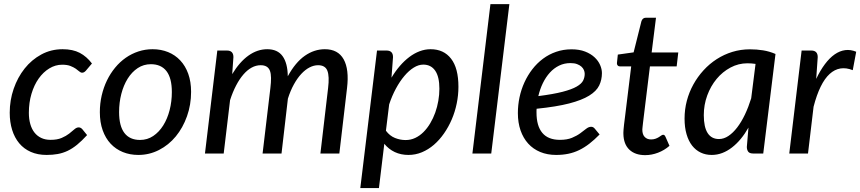

<svg xmlns="http://www.w3.org/2000/svg" viewBox="-20 -758 4248 948"><path d="M410 -91Q384 -62.5 360.8 -43.5Q337.5 -24.5 313.8 -13.2Q290 -2 264.8 2.5Q239.5 7 210 7Q166 7 132 -8Q98 -23 75 -50.5Q52 -78 40 -116.5Q28 -155 28 -201.5Q28 -263 47.5 -319.5Q67 -376 101.5 -419.5Q136 -463 184 -489Q232 -515 289 -515Q339.5 -515 373.8 -497Q408 -479 434 -444.5L404 -409Q400.5 -405 395.8 -402Q391 -399 385.5 -399Q378.5 -399 371.5 -405.2Q364.5 -411.5 354 -418.8Q343.5 -426 327.8 -432.2Q312 -438.5 287 -438.5Q253.5 -438.5 223.5 -420.2Q193.5 -402 171 -370.2Q148.5 -338.5 135.5 -295Q122.5 -251.5 122.5 -201Q122.5 -170.5 129.5 -145.8Q136.5 -121 150 -103.8Q163.5 -86.5 183.5 -77Q203.5 -67.5 229.5 -67.5Q262.5 -67.5 284.5 -77Q306.5 -86.5 321.5 -98.2Q336.5 -110 347.2 -119.5Q358 -129 368.5 -129Q378.5 -129 386.5 -120L410 -91Z M671.5 -67Q707.5 -67 736.5 -86.5Q765.5 -106 786 -138.8Q806.5 -171.5 817.5 -214.2Q828.5 -257 828.5 -303.5Q828.5 -372.5 802 -406.8Q775.5 -441 725 -441Q689 -441 660 -421.8Q631 -402.5 610.5 -369.8Q590 -337 579 -294.2Q568 -251.5 568 -204.5Q568 -136 594.2 -101.5Q620.5 -67 671.5 -67ZM663 7Q621.5 7 586.5 -7.2Q551.5 -21.5 526.2 -48.5Q501 -75.5 487 -114.8Q473 -154 473 -204Q473 -247 482.2 -286.8Q491.5 -326.5 508.2 -361Q525 -395.5 548.5 -424Q572 -452.5 601 -472.8Q630 -493 663.5 -504Q697 -515 733.5 -515Q775 -515 810 -500.8Q845 -486.5 870.2 -459.5Q895.5 -432.5 909.5 -393.5Q923.5 -354.5 923.5 -304.5Q923.5 -240.5 903.2 -183.8Q883 -127 848 -84.5Q813 -42 765.2 -17.5Q717.5 7 663 7Z M992 0 1053 -508.5H1100.5Q1132.5 -508.5 1132.5 -476L1126.5 -392Q1163 -452.5 1207 -483.8Q1251 -515 1299.5 -515Q1350.5 -515 1375.2 -480.8Q1400 -446.5 1401 -381.5Q1438.5 -450 1485 -482.5Q1531.5 -515 1584 -515Q1649 -515 1676.8 -465.2Q1704.5 -415.5 1693.5 -323.5L1655.5 0H1562L1600 -323.5Q1607 -381 1596.5 -408.5Q1586 -436 1550.5 -436Q1529.5 -436 1508.2 -425Q1487 -414 1467.5 -393Q1448 -372 1431 -341.2Q1414 -310.5 1401.5 -271L1370 0H1276.5L1315 -323.5Q1318.5 -352 1318.2 -373.2Q1318 -394.5 1312.8 -408.5Q1307.5 -422.5 1296.2 -429.2Q1285 -436 1267 -436Q1244 -436 1222.5 -424.2Q1201 -412.5 1181.8 -390.2Q1162.5 -368 1145.8 -336Q1129 -304 1116 -263.5L1084.5 0Z M1759 170.5 1841.5 -508.5H1888.5Q1920.5 -508.5 1920.5 -476L1913 -374.5Q1932 -406.5 1954.2 -432.2Q1976.5 -458 2001 -476.5Q2025.5 -495 2052 -505Q2078.5 -515 2106 -515Q2171 -515 2207.2 -468.2Q2243.5 -421.5 2243.5 -329.5Q2243.5 -288 2235 -246.8Q2226.5 -205.5 2210.5 -168.2Q2194.5 -131 2172.2 -99Q2150 -67 2122.5 -43.2Q2095 -19.5 2063.2 -6.2Q2031.5 7 1996.5 7Q1959.5 7 1929.2 -7.2Q1899 -21.5 1877.5 -48L1851 170.5ZM2070 -439Q2046.5 -439 2022.8 -424.2Q1999 -409.5 1976.8 -383.2Q1954.5 -357 1935 -321Q1915.5 -285 1901.5 -242.5L1885.5 -112.5Q1904.5 -87 1930.2 -76.8Q1956 -66.5 1982.5 -66.5Q2008 -66.5 2030.2 -77Q2052.5 -87.5 2071 -106Q2089.5 -124.5 2104.2 -149.2Q2119 -174 2129 -202Q2139 -230 2144.2 -260.2Q2149.5 -290.5 2149.5 -320Q2149.5 -379 2128.8 -409Q2108 -439 2070 -439Z M2312.5 0 2401.5 -737.5H2495L2405.5 0Z M2952 -397Q2952 -364 2938.5 -336Q2925 -308 2889 -285.8Q2853 -263.5 2790.2 -247.2Q2727.5 -231 2629.5 -221Q2629 -216 2629 -211.2Q2629 -206.5 2629 -202Q2629 -136 2657.8 -101.8Q2686.5 -67.5 2744.5 -67.5Q2780 -67.5 2804 -77.5Q2828 -87.5 2844.8 -99.8Q2861.5 -112 2874 -122Q2886.5 -132 2899 -132Q2909 -132 2916.5 -123L2940.5 -94Q2914.5 -67.5 2890 -48.5Q2865.5 -29.5 2839.8 -17Q2814 -4.5 2786.2 1.2Q2758.5 7 2726 7Q2682.5 7 2647.5 -7.5Q2612.5 -22 2588 -49Q2563.5 -76 2550.2 -114.2Q2537 -152.5 2537 -199.5Q2537 -239 2545.2 -277.8Q2553.5 -316.5 2569.5 -351.5Q2585.5 -386.5 2608.5 -416.2Q2631.5 -446 2661 -468Q2690.5 -490 2726 -502.2Q2761.5 -514.5 2802 -514.5Q2840.5 -514.5 2868.8 -503.5Q2897 -492.5 2915.5 -475.2Q2934 -458 2943 -437.2Q2952 -416.5 2952 -397ZM2796.5 -446.5Q2766 -446.5 2740.5 -434Q2715 -421.5 2695 -399.5Q2675 -377.5 2660.5 -347.8Q2646 -318 2638 -283.5Q2712.5 -293 2757.8 -304.8Q2803 -316.5 2827.2 -330.5Q2851.5 -344.5 2859.2 -360.2Q2867 -376 2867 -393.5Q2867 -402.5 2863.2 -411.8Q2859.5 -421 2851 -428.8Q2842.5 -436.5 2829.2 -441.5Q2816 -446.5 2796.5 -446.5Z M3058 -97Q3058 -100 3058 -104.8Q3058 -109.5 3058.8 -118.8Q3059.5 -128 3061.2 -142.8Q3063 -157.5 3066 -181L3096.5 -430H3041.5Q3034 -430 3029.5 -435.2Q3025 -440.5 3026.5 -450.5L3030.5 -488.5L3108.5 -499.5L3147 -653Q3149.5 -661 3155 -665.8Q3160.5 -670.5 3169 -670.5H3219L3197.5 -499H3329L3321 -430H3189L3159 -185.5Q3156.5 -165 3155 -152.5Q3153.5 -140 3152.8 -132.8Q3152 -125.5 3151.8 -122.5Q3151.5 -119.5 3151.5 -118Q3151.5 -94 3163.2 -81.8Q3175 -69.5 3194.5 -69.5Q3207 -69.5 3216.5 -73Q3226 -76.5 3233.2 -81Q3240.5 -85.5 3245.2 -89Q3250 -92.5 3254 -92.5Q3258.5 -92.5 3260.8 -90.5Q3263 -88.5 3265.5 -83.5L3285.5 -38Q3260.5 -16 3229 -4Q3197.5 8 3165.5 8Q3116 8 3087.5 -19Q3059 -46 3058 -97Z M3748.5 0H3699.5Q3680.5 0 3674 -9.5Q3667.5 -19 3667.5 -32.5L3675.5 -128Q3658 -97 3637.5 -72.2Q3617 -47.5 3594 -29.8Q3571 -12 3546 -2.5Q3521 7 3494 7Q3464 7 3439.5 -4.8Q3415 -16.5 3397.2 -39.2Q3379.5 -62 3369.8 -95.5Q3360 -129 3360 -172.5Q3360 -217.5 3371.2 -260.2Q3382.5 -303 3403.5 -341Q3424.5 -379 3453.8 -411Q3483 -443 3518.8 -466Q3554.5 -489 3596 -501.8Q3637.5 -514.5 3683 -514.5Q3716 -514.5 3747.5 -509.5Q3779 -504.5 3809 -491.5ZM3530 -71.5Q3554 -71.5 3576.8 -86.8Q3599.5 -102 3620 -128.8Q3640.5 -155.5 3658 -192.2Q3675.5 -229 3689 -272.5L3710.5 -442.5Q3690 -445.5 3670.5 -445.5Q3626 -445.5 3586.8 -424.5Q3547.5 -403.5 3518.2 -368.2Q3489 -333 3472 -286.8Q3455 -240.5 3455 -189.5Q3455 -130.5 3474 -101Q3493 -71.5 3530 -71.5Z M3877 0 3938 -508.5H3985.5Q4017.5 -508.5 4017.5 -476L4010 -368.5Q4030 -410.5 4053 -441.2Q4076 -472 4101.2 -489.5Q4126.5 -507 4153.2 -510.5Q4180 -514 4207.5 -502.5L4190.5 -411.5Q4125.5 -437.5 4076.5 -393Q4027.5 -348.5 3997 -231L3969.5 0Z"/></svg>

Font: Lato Medium
Style: Italic
Weight: 500
Italic angle: -7°
Designer: Lukasz Dziedzic
Foundry: tyPoland Lukasz Dziedzic
Version: Version 2.006; 2014-01-15